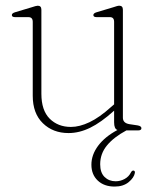

<svg xmlns="http://www.w3.org/2000/svg" viewBox="-20 -468 553 689"><path d="M97.5 -124.5V-389.5Q97.5 -406.5 82 -406.5H34.5Q22.5 -406.5 22.5 -414Q22.5 -420.5 34 -424L94 -442Q101.5 -444.5 107 -446Q112.5 -447.5 115.5 -447.5Q128.5 -447.5 128.5 -433V-131.5Q128.5 -72 158.2 -42.2Q188 -12.5 234.5 -12.5Q265.5 -12.5 301.2 -29.5Q337 -46.5 378.5 -84L389.5 -93.5V-389.5Q389.5 -406.5 374.5 -406.5H327Q315 -406.5 315 -414Q315 -420.5 326.5 -424L386.5 -442Q394 -444.5 399.2 -446Q404.5 -447.5 408 -447.5Q421 -447.5 421 -433V-45.5Q421 -26.5 444 -22.5L474 -18Q487.5 -15.5 487.5 -8Q487.5 0 475.5 0H433.5Q388 24.5 363.8 54Q339.5 83.5 339.5 121.5Q339.5 151.5 355.2 167Q371 182.5 395 182.5Q412 182.5 427.2 174.2Q442.5 166 450 150.5Q453.5 144 458.5 144Q465 144.5 464 152.5Q461 169.5 441.8 185.5Q422.5 201.5 391.5 201.5Q353.5 201.5 330.8 180Q308 158.5 308 123Q308 87.5 332.2 55Q356.5 22.5 401.5 -1.5Q389.5 -5.5 389.5 -29V-71L388.5 -70Q342.5 -28.5 303.5 -9.5Q264.5 9.5 226 9.5Q170 9.5 133.8 -25.8Q97.5 -61 97.5 -124.5Z"/></svg>

Font: Fraunces 72pt S050 Thin
Style: Regular
Weight: 100
Version: Version 1.000; ttfautohint (v1.8.3)